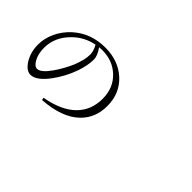

<svg xmlns="http://www.w3.org/2000/svg" viewBox="-50 -1138 1600 1600"><g transform="rotate(45 750.0 -337.5)"><path d="M455.1 3.9 451.2 -18.6Q627.9 -49.8 717.8 -138.7Q805.7 -225.6 805.7 -360.4Q805.7 -488.3 720.7 -568.4Q639.6 -645.5 515.6 -645.5Q503.9 -645.5 480.5 -643.6Q522.5 -585 522.5 -540Q522.5 -468.8 492.2 -382.8Q455.1 -277.3 387.7 -185.5Q306.6 -76.2 238.3 -76.2Q188.5 -76.2 146.5 -142.6Q104.5 -211.9 104.5 -299.8Q104.5 -374 138.7 -446.3Q172.9 -518.6 234.4 -574.2Q351.6 -678.7 519.5 -678.7Q672.9 -678.7 773.4 -587.9Q876 -494.1 876 -344.7Q876 -207 785.2 -117.2Q676.8 -10.7 455.1 3.9ZM242.2 -150.4Q286.1 -150.4 348.6 -239.3Q398.4 -310.5 436.5 -397.5Q471.7 -486.3 471.7 -547.9Q471.7 -589.8 444.3 -637.7Q335.9 -616.2 259.8 -541Q159.2 -443.4 159.2 -315.4Q159.2 -247.1 185.5 -198.2Q210.9 -150.4 242.2 -150.4Z"/></g></svg>

Font: Bpmf Zihi Box R
Style: R
Weight: 400
Foundry: But Ko
Version: Version 1.320